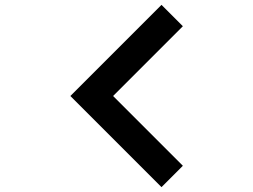

<svg xmlns="http://www.w3.org/2000/svg" viewBox="-20 -770 1040 790"><path d="M445.3 -375 732.4 -87.9 644.5 0 269.5 -375 644.5 -750 732.4 -662.1Z"/></svg>

Font: Xanmono
Style: Regular
Weight: 400
Designer: GGBotNet
Foundry: GGBotNet
Version: 1.00